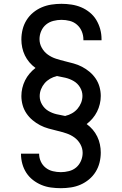

<svg xmlns="http://www.w3.org/2000/svg" viewBox="-20 -843 640 1006"><path d="M299 143Q273 143 247 139.5Q221 136 197 126Q173 116 152.5 100Q132 84 118 62.5Q104 41 97 15.5Q90 -10 90 -36Q90 -36 90 -37Q90 -38 90 -38H185Q185 -38 185 -37.5Q185 -37 185 -37Q185 -16 194 3.5Q203 23 219.5 36Q236 49 257 54Q278 59 299 59Q320 59 341.5 53.5Q363 48 379 34.5Q395 21 404 0.5Q413 -20 413 -42Q413 -66 401 -87.5Q389 -109 369.5 -123Q350 -137 327 -144.5Q304 -152 281 -157.5Q258 -163 234.5 -169.5Q211 -176 190 -187Q169 -198 150.5 -213.5Q132 -229 118.5 -249Q105 -269 98.5 -292.5Q92 -316 92 -340Q92 -361 97 -382Q102 -403 111.5 -422Q121 -441 135 -457.5Q149 -474 166 -487Q148 -500 134 -516.5Q120 -533 110.5 -552.5Q101 -572 96.5 -593.5Q92 -615 92 -636Q92 -663 98.5 -689Q105 -715 119 -737.5Q133 -760 153.5 -777Q174 -794 198.5 -804.5Q223 -815 249.5 -819Q276 -823 302 -823Q328 -823 354.5 -819Q381 -815 405 -805Q429 -795 450 -778Q471 -761 484.5 -738.5Q498 -716 505 -690.5Q512 -665 512 -638Q512 -637 512 -635.5Q512 -634 512 -632H417Q417 -633 417 -634Q417 -635 417 -636Q417 -658 408.5 -678.5Q400 -699 383.5 -713.5Q367 -728 345.5 -733.5Q324 -739 302 -739Q281 -739 259.5 -733.5Q238 -728 221.5 -714.5Q205 -701 196 -680.5Q187 -660 187 -638Q187 -614 199 -592.5Q211 -571 230.5 -557Q250 -543 273 -535.5Q296 -528 319 -522.5Q342 -517 365.5 -510.5Q389 -504 410 -493Q431 -482 449.5 -466.5Q468 -451 481.5 -431Q495 -411 501.5 -387.5Q508 -364 508 -340Q508 -319 503 -298Q498 -277 488.5 -258Q479 -239 465 -222.5Q451 -206 434 -193Q452 -180 466 -163.5Q480 -147 489.5 -127.5Q499 -108 503.5 -86.5Q508 -65 508 -44Q508 -17 501.5 9Q495 35 481 57.5Q467 80 446.5 97Q426 114 402 124.5Q378 135 351.5 139Q325 143 299 143ZM323 -235V-236Q341 -240 357.5 -249.5Q374 -259 386 -273Q398 -287 405 -304.5Q412 -322 412 -341Q412 -341 412 -341Q412 -341 412 -341Q412 -364 399.5 -385Q387 -406 366.5 -418Q346 -430 323 -435.5Q300 -441 277 -445V-444Q259 -440 242.5 -430.5Q226 -421 214 -407Q202 -393 195 -375.5Q188 -358 188 -339Q188 -316 200.5 -295Q213 -274 233 -262Q253 -250 276.5 -244.5Q300 -239 323 -235Z"/></svg>

Font: Iosevka Curly Slab MdEx
Style: Regular
Weight: 500
Width: 7
Monospace: yes
Designer: Belleve Invis
Foundry: Belleve Invis
Version: Version 11.1.0; ttfautohint (v1.8.3)